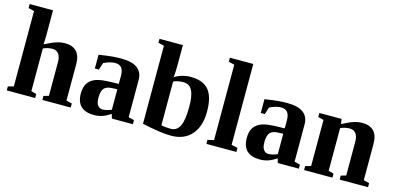

<svg xmlns="http://www.w3.org/2000/svg" viewBox="-65 -1088 3077 1491"><g transform="rotate(15 1473.0 -342.0)"><path d="M212.9 -495.1Q212.9 -462.9 210 -418.9L243.7 -436Q313 -471.2 368.2 -471.2Q495.1 -471.2 495.1 -335.9V-43.9L541 -32.2V0H313V-32.2L354 -43.9V-316.9Q354 -357.9 336.7 -380.9Q319.3 -403.8 287.1 -403.8Q250 -403.8 212.9 -387.2V-43.9L254.9 -32.2V0H26.9V-32.2L71.8 -43.9V-649.9L24.9 -661.6V-693.8H212.9Z M822.8 -469.2Q995.1 -469.2 995.1 -342.3V-43.9L1041 -32.2V0H872.1L861.3 -35.2Q823.2 -9.3 792.5 0.2Q761.7 9.8 730.5 9.8Q588.4 9.8 588.4 -127Q588.4 -178.7 609.4 -209.7Q630.4 -240.7 669.9 -255.6Q709.5 -270.5 794.4 -272.5L854 -273.9V-340.8Q854 -423.8 786.1 -423.8Q745.1 -423.8 694.3 -398.4L675.8 -341.3H643.6V-452.1Q717.3 -463.4 752 -466.3Q786.6 -469.2 822.8 -469.2ZM854 -230.5 813 -229Q765.6 -227.1 747.3 -204.1Q729 -181.2 729 -129.9Q729 -88.4 743.7 -68.8Q758.3 -49.3 781.7 -49.3Q814.9 -49.3 854 -66.4Z M1428.7 -242.7Q1428.7 -333 1406.5 -375Q1384.3 -417 1333.5 -417Q1314.9 -417 1293 -412.8Q1271 -408.7 1256.8 -400.4V-49.3Q1288.1 -41.5 1333.5 -41.5Q1381.8 -41.5 1405.3 -88.6Q1428.7 -135.7 1428.7 -242.7ZM1115.7 -650.9 1068.8 -662.1V-693.8H1256.8V-525.4Q1256.8 -480 1252 -433.1Q1271.5 -449.2 1308.3 -460.2Q1345.2 -471.2 1380.4 -471.2Q1480 -471.2 1525.9 -416.5Q1571.8 -361.8 1571.8 -242.2Q1571.8 -124 1512.9 -57.1Q1454.1 9.8 1347.2 9.8Q1268.1 9.8 1115.7 -23.4Z M1822.8 -43.9 1873 -32.2V0H1631.8V-32.2L1681.6 -43.9V-649.9L1634.8 -661.6V-693.8H1822.8Z M2156.7 -469.2Q2329.1 -469.2 2329.1 -342.3V-43.9L2375 -32.2V0H2206.1L2195.3 -35.2Q2157.2 -9.3 2126.5 0.2Q2095.7 9.8 2064.5 9.8Q1922.4 9.8 1922.4 -127Q1922.4 -178.7 1943.4 -209.7Q1964.4 -240.7 2003.9 -255.6Q2043.5 -270.5 2128.4 -272.5L2188 -273.9V-340.8Q2188 -423.8 2120.1 -423.8Q2079.1 -423.8 2028.3 -398.4L2009.8 -341.3H1977.5V-452.1Q2051.3 -463.4 2085.9 -466.3Q2120.6 -469.2 2156.7 -469.2ZM2188 -230.5 2147 -229Q2099.6 -227.1 2081.3 -204.1Q2063 -181.2 2063 -129.9Q2063 -88.4 2077.6 -68.8Q2092.3 -49.3 2115.7 -49.3Q2148.9 -49.3 2188 -66.4Z M2602.1 -418.9 2635.3 -436Q2703.6 -471.2 2758.3 -471.2Q2885.3 -471.2 2885.3 -335.9V-43.9L2931.2 -32.2V0H2703.1V-32.2L2744.1 -43.9V-316.9Q2744.1 -357.9 2726.8 -380.9Q2709.5 -403.8 2677.2 -403.8Q2640.1 -403.8 2603 -387.2V-43.9L2645 -32.2V0H2417V-32.2L2461.9 -43.9V-415L2417 -426.8V-459H2595.2Z"/></g></svg>

Font: Liberation Serif
Style: Bold
Weight: 700
Designer: Steve Matteson
Foundry: Ascender Corporation
Version: Version 2.1.5